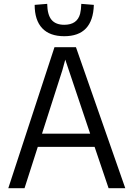

<svg xmlns="http://www.w3.org/2000/svg" viewBox="-20 -997 706 1017"><path d="M268.6 -747.1H382.3L643.6 0H555.2L481 -219.2H180.2L109.9 0H23.9ZM457.5 -289.1 325.7 -681.2 310.5 -625.5 202.6 -289.1ZM477.1 -971.2Q472.2 -805.2 320.3 -805.2Q243.2 -805.2 203.4 -847.7Q163.6 -890.1 163.6 -971.2L230 -976.6Q231 -918 253.2 -891.8Q275.4 -865.7 320.3 -865.7Q388.7 -865.7 404.3 -923.8Q409.7 -945.3 410.6 -976.6Z"/></svg>

Font: Armata
Style: Regular
Weight: 400
Designer: Viktoriya Grabowska
Foundry: Viktoriya Grabowska
Version: Version 1.002